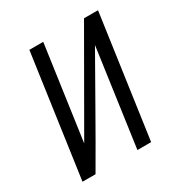

<svg xmlns="http://www.w3.org/2000/svg" viewBox="-125 -584 634 674"><g transform="rotate(-30 192.0 -247.0)"><path d="M17.8 0 87.8 -494.3H144L90.2 -113.5L309.3 -494.3H366L296 0H240.4L295.7 -393.9Q239.3 -295 183.8 -196.9Q128.3 -98.9 70.6 0Z"/></g></svg>

Font: Alumni Sans SC Thin
Style: Italic
Weight: 100
Italic angle: -8°
Designer: Robert E. Leuschke
Foundry: Robert E. Leuschke
Version: Version 1.016